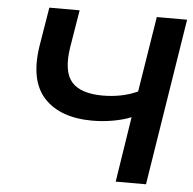

<svg xmlns="http://www.w3.org/2000/svg" viewBox="-51 -756 814 808"><g transform="rotate(5 356.0 -352.5)"><path d="M467 0 510 -276Q479 -263 435 -255Q391 -247 347 -247Q211 -247 143 -320Q75 -393 98 -541L125 -705H253L227 -547Q211 -444 249 -400Q287 -356 381 -356Q419 -356 455.5 -363Q492 -370 528 -386L579 -705H707L595 0Z"/></g></svg>

Font: Mulish
Style: Bold Italic
Weight: 700
Italic angle: -9°
Designer: Vernon Adams
Foundry: Vernon Adams
Version: Version 3.603; ttfautohint (v1.8.3)